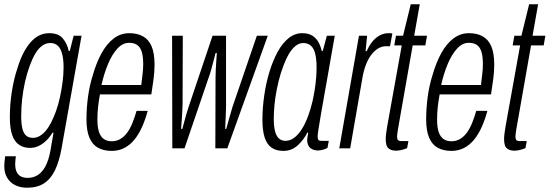

<svg xmlns="http://www.w3.org/2000/svg" viewBox="-28 -693 2568 897"><path d="M98 184Q68 184 44 172.5Q20 161 6 138.5Q-8 116 -8 83Q-8 75 -7 64.5Q-6 54 -4 37H46Q45 47 44 56Q43 65 43 73Q43 97 50.5 111.5Q58 126 71 132Q84 138 101 138Q128 138 149 124.5Q170 111 184.5 83.5Q199 56 207 14Q211 -8 214.5 -29.5Q218 -51 222 -73H217Q204 -51 187 -35Q170 -19 151.5 -10.5Q133 -2 112 -2Q82 -2 60.5 -17Q39 -32 28.5 -63.5Q18 -95 18 -145Q18 -206 27.5 -266Q37 -326 54 -376Q77 -452 114.5 -495Q152 -538 202 -538Q245 -538 265.5 -513.5Q286 -489 293 -455H298L316 -526H353L260 -2Q249 60 229.5 101Q210 142 178.5 163Q147 184 98 184ZM126 -49Q143 -49 158 -58Q173 -67 186.5 -83Q200 -99 211.5 -122Q223 -145 233 -172Q245 -205 252.5 -240.5Q260 -276 264.5 -310.5Q269 -345 269 -378Q269 -415 262.5 -440.5Q256 -466 242.5 -479Q229 -492 207 -492Q186 -492 168.5 -479Q151 -466 137 -442.5Q123 -419 111 -386Q98 -351 89 -311Q80 -271 75.5 -230Q71 -189 71 -150Q71 -115 76.5 -92.5Q82 -70 94 -59.5Q106 -49 126 -49Z M494 12Q456 12 429.5 -3Q403 -18 389.5 -50.5Q376 -83 376 -135Q376 -187 383 -239.5Q390 -292 405 -340Q422 -400 446.5 -444.5Q471 -489 503.5 -513.5Q536 -538 576 -538Q614 -538 640.5 -523Q667 -508 680.5 -476Q694 -444 694 -391Q694 -359 689.5 -324.5Q685 -290 679 -252H439Q433 -221 430 -191.5Q427 -162 427 -134Q427 -99 434.5 -76.5Q442 -54 457 -43.5Q472 -33 494 -33Q516 -33 534 -43.5Q552 -54 566 -73Q580 -92 590.5 -118Q601 -144 610 -175H662Q651 -134 635.5 -99.5Q620 -65 599.5 -40Q579 -15 552.5 -1.5Q526 12 494 12ZM446 -296H632Q635 -322 638 -346.5Q641 -371 641 -393Q641 -428 634.5 -450Q628 -472 613.5 -482.5Q599 -493 575 -493Q545 -493 520 -465.5Q495 -438 476.5 -393.5Q458 -349 446 -296Z M777 0 776 -526H826L825 -210Q825 -202 824 -181Q823 -160 821.5 -136Q820 -112 818 -91H824Q828 -106 833 -125Q838 -144 843.5 -162.5Q849 -181 853 -193L965 -526H1028V-193Q1028 -180 1027 -162Q1026 -144 1025.5 -125Q1025 -106 1024 -91H1029Q1034 -108 1039.5 -128.5Q1045 -149 1050.5 -167Q1056 -185 1058 -193L1172 -526H1223L1034 0H978L979 -334Q979 -347 980 -367.5Q981 -388 982.5 -408.5Q984 -429 985 -445H979Q975 -429 969.5 -408Q964 -387 958.5 -367Q953 -347 948 -334L834 0Z M1296 12Q1263 12 1241 -3Q1219 -18 1208.5 -50.5Q1198 -83 1198 -133Q1198 -188 1206.5 -247Q1215 -306 1231 -358Q1247 -410 1269 -450.5Q1291 -491 1320 -514.5Q1349 -538 1384 -538Q1413 -538 1431 -526.5Q1449 -515 1459.5 -496.5Q1470 -478 1475 -455H1480L1499 -526H1536L1515 -407Q1511 -382 1503.5 -341Q1496 -300 1488 -254Q1480 -208 1472.5 -165.5Q1465 -123 1460.5 -93.5Q1456 -64 1456 -56Q1456 -45 1459 -40Q1462 -35 1475 -35H1508L1502 -2Q1493 3 1480.5 6.5Q1468 10 1457 10Q1438 10 1423.5 0Q1409 -10 1407 -37Q1407 -44 1408.5 -53Q1410 -62 1412 -72L1408 -74Q1392 -41 1363.5 -14.5Q1335 12 1296 12ZM1306 -35Q1327 -35 1346.5 -49.5Q1366 -64 1382 -89.5Q1398 -115 1411 -149.5Q1424 -184 1433 -224Q1439 -252 1443 -278.5Q1447 -305 1449 -330Q1451 -355 1451 -378Q1451 -415 1445 -440.5Q1439 -466 1425 -479Q1411 -492 1389 -492Q1367 -492 1347.5 -474Q1328 -456 1312.5 -424Q1297 -392 1284 -351Q1273 -315 1265.5 -277.5Q1258 -240 1254.5 -204.5Q1251 -169 1251 -137Q1251 -85 1264.5 -60Q1278 -35 1306 -35Z M1557 0 1649 -526H1687L1680 -454H1685Q1699 -485 1716 -503.5Q1733 -522 1751 -530Q1769 -538 1786 -538Q1791 -538 1795.5 -538Q1800 -538 1805 -536L1794 -477H1774Q1758 -477 1742 -468.5Q1726 -460 1711 -442.5Q1696 -425 1684.5 -398Q1673 -371 1666 -334L1608 0Z M1824 11Q1805 11 1793.5 4.5Q1782 -2 1778 -13.5Q1774 -25 1774 -42Q1774 -55 1776 -70Q1778 -85 1781 -103L1849 -481H1814L1822 -526H1855L1891 -673H1933L1907 -526H1967L1959 -481H1900L1831 -88Q1830 -82 1828.5 -71Q1827 -60 1827 -56Q1827 -44 1831 -39Q1835 -34 1846 -34H1880L1874 -1Q1867 2 1857.5 5Q1848 8 1839 9.5Q1830 11 1824 11Z M2081 12Q2043 12 2016.5 -3Q1990 -18 1976.5 -50.5Q1963 -83 1963 -135Q1963 -187 1970 -239.5Q1977 -292 1992 -340Q2009 -400 2033.5 -444.5Q2058 -489 2090.5 -513.5Q2123 -538 2163 -538Q2201 -538 2227.5 -523Q2254 -508 2267.5 -476Q2281 -444 2281 -391Q2281 -359 2276.5 -324.5Q2272 -290 2266 -252H2026Q2020 -221 2017 -191.5Q2014 -162 2014 -134Q2014 -99 2021.5 -76.5Q2029 -54 2044 -43.5Q2059 -33 2081 -33Q2103 -33 2121 -43.5Q2139 -54 2153 -73Q2167 -92 2177.5 -118Q2188 -144 2197 -175H2249Q2238 -134 2222.5 -99.5Q2207 -65 2186.5 -40Q2166 -15 2139.5 -1.5Q2113 12 2081 12ZM2033 -296H2219Q2222 -322 2225 -346.5Q2228 -371 2228 -393Q2228 -428 2221.5 -450Q2215 -472 2200.5 -482.5Q2186 -493 2162 -493Q2132 -493 2107 -465.5Q2082 -438 2063.5 -393.5Q2045 -349 2033 -296Z M2377 11Q2358 11 2346.5 4.5Q2335 -2 2331 -13.5Q2327 -25 2327 -42Q2327 -55 2329 -70Q2331 -85 2334 -103L2402 -481H2367L2375 -526H2408L2444 -673H2486L2460 -526H2520L2512 -481H2453L2384 -88Q2383 -82 2381.5 -71Q2380 -60 2380 -56Q2380 -44 2384 -39Q2388 -34 2399 -34H2433L2427 -1Q2420 2 2410.5 5Q2401 8 2392 9.5Q2383 11 2377 11Z"/></svg>

Font: Archivo ExtraCondensed ExtraLight
Style: Italic
Weight: 250
Width: 2
Italic angle: -10°
Designer: Hector Gatti
Foundry: Omnibus-Type
Version: Version 2.001